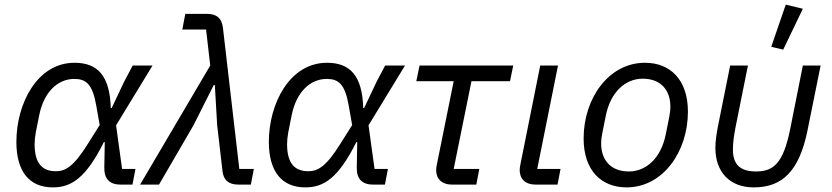

<svg xmlns="http://www.w3.org/2000/svg" viewBox="-20 -800 3607 832"><path d="M567 -68H509L483 -257L641 -516H555L518 -446L464 -332H460C456 -472 403 -528 303 -528C141 -528 51 -351 51 -185C51 -58 106 12 209 12C289 12 352 -28 430 -184H434L432 -74C431 -24 456 0 503 0H554ZM222 -58C164 -58 130 -91 130 -175C130 -191 132 -209 135 -226L150 -301C170 -401 230 -458 302 -458C353 -458 381 -435 397 -343L412 -258L359 -174C299 -78 263 -58 222 -58Z M891 -516 587 0H669L819 -258L906 -431H911L921 -258L944 -60C948 -20 970 0 1014 0H1067L1080 -68H1017L946 -680C941 -720 920 -740 876 -740H783L770 -672H873Z M1661 -68H1603L1577 -257L1735 -516H1649L1612 -446L1558 -332H1554C1550 -472 1497 -528 1397 -528C1235 -528 1145 -351 1145 -185C1145 -58 1200 12 1303 12C1383 12 1446 -28 1524 -184H1528L1526 -74C1525 -24 1550 0 1597 0H1648ZM1316 -58C1258 -58 1224 -91 1224 -175C1224 -191 1226 -209 1229 -226L1244 -301C1264 -401 1324 -458 1396 -458C1447 -458 1475 -435 1491 -343L1506 -258L1453 -174C1393 -78 1357 -58 1316 -58Z M2044 0 2057 -68H1946L2023 -448H2190L2204 -516H1798L1784 -448H1946L1873 -87C1871 -77 1870 -70 1870 -63C1870 -26 1893 0 1940 0Z M2409 -68H2308L2398 -516H2321L2235 -87C2233 -77 2232 -70 2232 -63C2232 -26 2255 0 2302 0H2396Z M2695 12C2853 12 2961 -143 2961 -316C2961 -456 2883 -528 2775 -528C2617 -528 2509 -373 2509 -200C2509 -60 2587 12 2695 12ZM2705 -57C2627 -57 2585 -106 2585 -178C2585 -193 2587 -208 2590 -223L2605 -298C2626 -403 2691 -459 2765 -459C2843 -459 2885 -410 2885 -338C2885 -323 2883 -308 2880 -293L2865 -218C2844 -113 2779 -57 2705 -57Z M3459 -762 3385 -780 3322 -597 3374 -585ZM3221 -516H3144L3092 -257C3084 -217 3080 -185 3080 -159C3080 -55 3142 12 3246 12C3370 12 3443 -58 3479 -234L3536 -516H3459L3404 -240C3374 -92 3332 -57 3256 -57C3190 -57 3156 -85 3156 -151C3156 -185 3161 -215 3167 -247Z"/></svg>

Font: Braiins Sans
Style: Italic
Weight: 400
Italic angle: -11.31°
Designer: Mike Abbink, Paul van der Laan, Pieter van Rosmalen, Jiri Chlebus, Lubos Buracinsky
Foundry: Bold Monday, Sudetype
Version: Version 1.000;hotconv 1.0.109;makeotfexe 2.5.65596